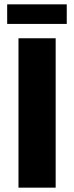

<svg xmlns="http://www.w3.org/2000/svg" viewBox="-20 -863 341 883"><path d="M65 0V-687H236V0ZM13 -753V-843H287V-753Z"/></svg>

Font: Archivo SemiCondensed ExtraBold
Style: Regular
Weight: 800
Width: 4
Designer: Hector Gatti
Foundry: Omnibus-Type
Version: Version 2.001